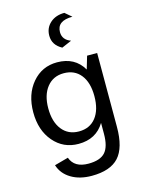

<svg xmlns="http://www.w3.org/2000/svg" viewBox="-140 -854 840 1126"><g transform="rotate(-15 280.0 -290.5)"><path d="M129 -256Q129 -174 166.5 -126.5Q204 -79 269 -79Q335 -79 372 -126Q409 -173 409 -256Q409 -339 372 -385.5Q335 -432 269 -432Q205 -432 167 -384.5Q129 -337 129 -256ZM490 -47Q490 79 438.5 135.5Q387 192 274 192Q201 192 149.5 161Q98 130 81 76L165 53Q188 118 274 118Q345 118 375.5 84Q406 50 406 -28V-94Q355 -9 248 -9Q156 -9 97 -78Q38 -147 38 -256Q38 -365 97 -434.5Q156 -504 248 -504Q356 -504 406 -418L429 -496H490ZM301 -579Q245 -609 245 -666Q245 -713 278.5 -743Q312 -773 365 -773L405 -739Q311 -739 311 -670Q311 -623 361 -605Z"/></g></svg>

Font: Atkinson Hyperlegible Pro
Style: Regular
Weight: 400
Designer: Elliott Scott, Megan Eiswerth, Linus Boman, Theodore Petrosky, Jacob Perez
Foundry: Braille Institute
Version: Version 1.5.1